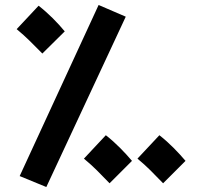

<svg xmlns="http://www.w3.org/2000/svg" viewBox="-20 -717 796 771"><path d="M166 34 485 -650 376 -697 59 -10ZM150 -502 240 -591C212 -625 175 -663 135 -694L47 -600C88 -566 110 -542 150 -502ZM420 19 510 -71C482 -104 445 -143 405 -174L317 -80C358 -46 380 -22 420 19ZM635 19 725 -71C697 -104 660 -143 620 -174L532 -80C573 -46 595 -22 635 19Z"/></svg>

Font: Noto Sans Arabic UI
Style: Bold
Weight: 700
Designer: Monotype Design Team, Nadine Chahine and Nizar Qandah
Foundry: Monotype Imaging Inc.
Version: Version 2.010